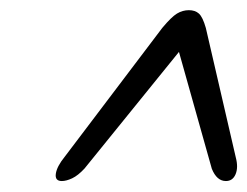

<svg xmlns="http://www.w3.org/2000/svg" viewBox="-20 -732 474 368"><path d="M432 -430Q437 -411 431.5 -398Q426 -385 413 -385Q395.5 -385 386 -408.5L323 -632.5L142 -409Q129.5 -395.5 118.2 -390.2Q107 -385 98.5 -385Q85 -385 87 -399Q89 -413 104 -431.5L291 -678.5Q308.5 -699.5 319.2 -706Q330 -712.5 342 -712.5Q354 -712.5 361.2 -706Q368.5 -699.5 374.5 -678.5Z"/></svg>

Font: Fraunces 72pt S050
Style: Italic
Weight: 400
Italic angle: -16°
Version: Version 1.000; ttfautohint (v1.8.3)